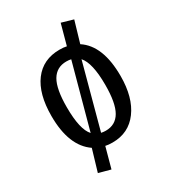

<svg xmlns="http://www.w3.org/2000/svg" viewBox="-189 -757 886 987"><g transform="rotate(-30 253.5 -263.0)"><path d="M361 -509Q459 -445 459 -264Q459 -137 404 -62.5Q349 12 253 12Q228 12 211 8L178 129L108 110L146 -18Q48 -85 48 -263Q48 -394 102 -466Q156 -538 254 -538Q279 -538 296 -534L329 -655L398 -635ZM254 -468Q196 -468 167.5 -419.5Q139 -371 139 -263Q139 -130 179 -87L282 -465Q270 -468 254 -468ZM253 -58Q311 -58 339.5 -107Q368 -156 368 -264Q368 -394 328 -439L226 -61Q238 -58 253 -58Z"/></g></svg>

Font: Fira Sans Condensed
Style: Regular
Weight: 400
Width: 3
Designer: Carrois Corporate & Edenspiekermann AG
Foundry: Carrois Corporate GbR & Edenspiekermann AG
Version: Version 4.202;PS 004.202;hotconv 1.0.88;makeotf.lib2.5.64775